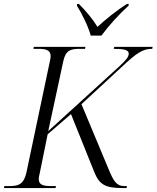

<svg xmlns="http://www.w3.org/2000/svg" viewBox="-34 -951 792 971"><path d="M425 -771H479C515 -820 567 -878 616 -922L617 -931H608C551 -895 499 -852 459 -815C433 -857 402 -894 365 -931H356L355 -922C380 -883 412 -818 425 -771ZM-14 0H247L249 -10H223C184 -10 162 -17 162 -45C162 -54 165 -68 168 -80L207 -272L325 -374L444 -78C469 -18 498 0 585 0H606L608 -10H594C554 -10 539 -38 515 -96L378 -424L579 -610C659 -685 688 -704 736 -704L738 -714H544L541 -704C594 -704 617 -698 617 -680C617 -662 602 -646 569 -615L210 -288L286 -641C298 -697 323 -704 370 -704H396L398 -714H137L135 -704H162C200 -704 222 -696 222 -668C222 -662 221 -652 219 -645L100 -80C87 -20 61 -10 14 -10H-12Z"/></svg>

Font: Noto Serif Display Light
Style: Italic
Weight: 300
Italic angle: -12°
Designer: Monotype Design Team
Foundry: Monotype Imaging Inc.
Version: Version 2.009